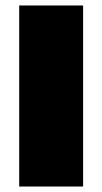

<svg xmlns="http://www.w3.org/2000/svg" viewBox="-20 -680 373 700"><path d="M283 -660V0H50V-660Z"/></svg>

Font: Elaine Sans Black
Style: Regular
Weight: 900
Designer: Wei Huang
Foundry: Wei Huang
Version: Version 2.001;December 24, 2019;FontCreator 12.0.0.2547 64-b